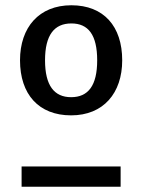

<svg xmlns="http://www.w3.org/2000/svg" viewBox="-20 -709 540 729"><path d="M56 -480C56 -351 127 -271 250 -271C373 -271 444 -356 444 -480C444 -609 374 -689 251 -689C128 -689 56 -605 56 -480ZM251 -620C315 -620 349 -577 349 -480C349 -384 315 -340 250 -340C186 -340 151 -384 151 -480C151 -576 186 -620 251 -620ZM62 -77V0H438V-77Z"/></svg>

Font: FiraGO Unicode
Style: Regular
Weight: 400
Designer: bBox Type
Foundry: bBox Type GmbH
Version: Version 1.001;PS 001.001;hotconv 1.0.88;makeotf.lib2.5.64775